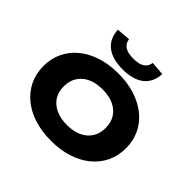

<svg xmlns="http://www.w3.org/2000/svg" viewBox="-221 -1205 1464 1464"><g transform="rotate(45 510.5 -473.5)"><path d="M511 11Q411 11 330 -14.5Q249 -40 190 -88Q131 -136 98.5 -203Q66 -270 66 -353Q66 -434 98.5 -501Q131 -568 190 -616Q249 -664 330.5 -690Q412 -716 511 -716Q610 -716 691 -690Q772 -664 831 -616.5Q890 -569 922.5 -502Q955 -435 955 -354Q955 -272 922.5 -204.5Q890 -137 831 -89Q772 -41 691 -15Q610 11 511 11ZM511 -160Q580 -160 630.5 -183.5Q681 -207 708.5 -250.5Q736 -294 736 -353Q736 -413 708.5 -456Q681 -499 631 -522Q581 -545 511 -545Q441 -545 390.5 -521.5Q340 -498 312.5 -454.5Q285 -411 285 -352Q285 -292 312.5 -249.5Q340 -207 390.5 -183.5Q441 -160 511 -160ZM511 -760Q400 -760 338 -808.5Q276 -857 272 -949L383 -958Q388 -918 418.5 -897Q449 -876 511 -876Q573 -876 603.5 -897Q634 -918 639 -958L750 -949Q746 -857 684 -808.5Q622 -760 511 -760Z"/></g></svg>

Font: Nunito Sans 10pt Expanded Black
Style: Regular
Weight: 900
Width: 7
Designer: Vernon Adams
Foundry: Vernon Adams
Version: Version 3.101;gftools[0.9.27]